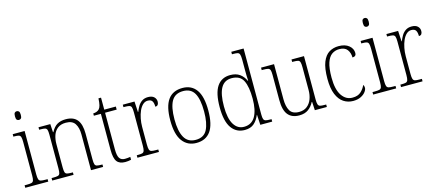

<svg xmlns="http://www.w3.org/2000/svg" viewBox="-53 -1310 4267 1870"><g transform="rotate(-15 2080.5 -375.0)"><path d="M138 -654Q125 -654 117 -663Q109 -672 109 -698Q109 -724 117 -733Q125 -742 138 -742Q151 -742 159.5 -733Q168 -724 168 -698Q168 -672 159.5 -663Q151 -654 138 -654ZM26 0V-25H48Q80 -25 95.5 -29Q111 -33 116.5 -48.5Q122 -64 122 -98V-435Q122 -470 117 -486Q112 -502 97.5 -506.5Q83 -511 55 -511H43V-536H163V-99Q163 -65 168.5 -49Q174 -33 189.5 -29Q205 -25 237 -25H258V0Z M298 0V-25H314Q345 -25 361 -29Q377 -33 382 -48.5Q387 -64 387 -99V-438Q387 -472 382 -487.5Q377 -503 362 -507Q347 -511 319 -511H303V-536H422L427 -453H431Q457 -502 492 -522.5Q527 -543 578 -543Q656 -543 693 -497.5Q730 -452 730 -357V-99Q730 -64 735 -48.5Q740 -33 755.5 -29Q771 -25 802 -25H811V0H689V-361Q689 -428 662.5 -469Q636 -510 571 -510Q520 -510 488.5 -486Q457 -462 443 -421.5Q429 -381 429 -331V-98Q429 -64 434 -48.5Q439 -33 455 -29Q471 -25 502 -25H513V0Z M1033 10Q975 10 949.5 -23.5Q924 -57 924 -142V-505H853V-528Q893 -530 914 -552Q926 -565 932 -590Q938 -615 940 -657H966V-536H1083V-505H966V-137Q966 -72 983 -46.5Q1000 -21 1037 -21Q1053 -21 1065 -22.5Q1077 -24 1092 -26V3Q1062 10 1033 10Z M1157 0V-25H1169Q1197 -25 1212 -29Q1227 -33 1232.5 -49Q1238 -65 1238 -101V-438Q1238 -472 1232.5 -487.5Q1227 -503 1211 -507Q1195 -511 1163 -511H1153V-536H1271L1277 -429H1280Q1291 -457 1306.5 -483.5Q1322 -510 1347 -527Q1372 -544 1408 -544Q1448 -544 1468.5 -525Q1489 -506 1489 -477Q1489 -459 1481 -447Q1473 -435 1454 -435Q1454 -473 1441.5 -492Q1429 -511 1396 -511Q1369 -511 1347 -490.5Q1325 -470 1310 -436Q1295 -402 1287 -360.5Q1279 -319 1279 -278V-100Q1279 -65 1284.5 -49Q1290 -33 1305 -29Q1320 -25 1348 -25H1374V0Z M1751 10Q1662 10 1611 -58Q1560 -126 1560 -267Q1560 -407 1608.5 -475Q1657 -543 1755 -543Q1846 -543 1894.5 -475.5Q1943 -408 1943 -267Q1943 -125 1894.5 -57.5Q1846 10 1751 10ZM1752 -21Q1835 -21 1868 -86Q1901 -151 1901 -267Q1901 -391 1866.5 -451.5Q1832 -512 1754 -512Q1672 -512 1637 -450.5Q1602 -389 1602 -267Q1602 -148 1637.5 -84.5Q1673 -21 1752 -21Z M2239 10Q2154 10 2106 -57.5Q2058 -125 2058 -267Q2058 -409 2103.5 -476.5Q2149 -544 2237 -544Q2295 -544 2332 -517.5Q2369 -491 2389 -446H2393Q2391 -471 2390.5 -498Q2390 -525 2390 -548V-658Q2390 -694 2384.5 -710.5Q2379 -727 2364.5 -731Q2350 -735 2322 -735H2307V-760H2431V-95Q2431 -63 2436.5 -48Q2442 -33 2457.5 -29Q2473 -25 2503 -25H2516V0H2396L2390 -102H2388Q2368 -52 2333 -21Q2298 10 2239 10ZM2241 -22Q2317 -23 2353.5 -87Q2390 -151 2390 -265Q2390 -386 2358.5 -448.5Q2327 -511 2242 -511Q2169 -511 2134.5 -449.5Q2100 -388 2100 -265Q2100 -143 2137.5 -82Q2175 -21 2241 -22Z M2788 10Q2713 10 2675 -36.5Q2637 -83 2637 -184V-439Q2637 -473 2631.5 -488Q2626 -503 2610 -507Q2594 -511 2562 -511H2547V-536H2678V-183Q2678 -109 2703 -66Q2728 -23 2795 -23Q2843 -23 2875 -48Q2907 -73 2922.5 -114.5Q2938 -156 2938 -205V-433Q2938 -469 2933 -486Q2928 -503 2912.5 -507Q2897 -511 2864 -511H2854V-536H2980V-99Q2980 -65 2985.5 -49Q2991 -33 3006 -29Q3021 -25 3050 -25H3067V0H2946L2941 -85H2937Q2916 -43 2880 -16.5Q2844 10 2788 10Z M3331 10Q3278 10 3235.5 -18Q3193 -46 3168 -106Q3143 -166 3143 -263Q3143 -370 3167.5 -431Q3192 -492 3234 -517.5Q3276 -543 3330 -543Q3395 -543 3433 -512Q3471 -481 3471 -436Q3471 -402 3433 -401Q3433 -448 3408.5 -480.5Q3384 -513 3328 -513Q3286 -513 3253.5 -490Q3221 -467 3203 -413Q3185 -359 3185 -264Q3185 -143 3226.5 -82.5Q3268 -22 3334 -23Q3388 -23 3418.5 -51Q3449 -79 3464 -115Q3474 -105 3474 -85Q3474 -67 3457.5 -44.5Q3441 -22 3409 -6Q3377 10 3331 10Z M3646 -654Q3633 -654 3625 -663Q3617 -672 3617 -698Q3617 -724 3625 -733Q3633 -742 3646 -742Q3659 -742 3667.5 -733Q3676 -724 3676 -698Q3676 -672 3667.5 -663Q3659 -654 3646 -654ZM3534 0V-25H3556Q3588 -25 3603.5 -29Q3619 -33 3624.5 -48.5Q3630 -64 3630 -98V-435Q3630 -470 3625 -486Q3620 -502 3605.5 -506.5Q3591 -511 3563 -511H3551V-536H3671V-99Q3671 -65 3676.5 -49Q3682 -33 3697.5 -29Q3713 -25 3745 -25H3766V0Z M3815 0V-25H3827Q3855 -25 3870 -29Q3885 -33 3890.5 -49Q3896 -65 3896 -101V-438Q3896 -472 3890.5 -487.5Q3885 -503 3869 -507Q3853 -511 3821 -511H3811V-536H3929L3935 -429H3938Q3949 -457 3964.5 -483.5Q3980 -510 4005 -527Q4030 -544 4066 -544Q4106 -544 4126.5 -525Q4147 -506 4147 -477Q4147 -459 4139 -447Q4131 -435 4112 -435Q4112 -473 4099.5 -492Q4087 -511 4054 -511Q4027 -511 4005 -490.5Q3983 -470 3968 -436Q3953 -402 3945 -360.5Q3937 -319 3937 -278V-100Q3937 -65 3942.5 -49Q3948 -33 3963 -29Q3978 -25 4006 -25H4032V0Z"/></g></svg>

Font: Noto Serif Lao SemiCondensed ExtraLight
Style: Regular
Weight: 200
Width: 4
Designer: Monotype Design Team
Foundry: Monotype Imaging Inc.
Version: Version 2.003; ttfautohint (v1.8.4.7-5d5b)